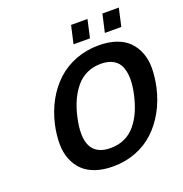

<svg xmlns="http://www.w3.org/2000/svg" viewBox="-159 -1055 1152 1209"><g transform="rotate(-20 417.0 -451.0)"><path d="M742.2 -794.9H631.8L659.2 -915H769ZM532.2 -794.9H421.9L449.2 -915H559.1ZM819.8 -360.8Q800.8 -277.3 762.9 -209Q725.1 -140.6 671.9 -91.1Q618.7 -41.5 547.9 -14.2Q477.1 13.2 395 13.2Q329.1 13.2 277.8 -4.4Q226.6 -22 193.8 -54.4Q161.1 -86.9 143.1 -133.1Q125 -179.2 125 -236.6Q125 -293.9 139.2 -360.8Q158.2 -444.3 196.3 -512.9Q234.4 -581.5 288.6 -631.1Q342.8 -680.7 414.1 -707.8Q485.4 -734.9 567.9 -734.9Q633.3 -734.9 684.1 -717.3Q734.9 -699.7 767.1 -667Q799.3 -634.3 817.1 -588.1Q835 -542 834.5 -484.9Q834 -427.7 819.8 -360.8ZM289.1 -360.8Q229 -101.1 419.9 -101.1Q472.2 -101.1 514.6 -121.1Q557.1 -141.1 586.9 -177.5Q616.7 -213.9 636.7 -259Q656.7 -304.2 669.9 -360.8Q683.1 -417.5 683.6 -463.4Q684.1 -509.3 670.9 -545.4Q657.7 -581.5 624.5 -601.3Q591.3 -621.1 540 -621.1Q488.8 -621.1 446.5 -601.3Q404.3 -581.5 374.3 -545.4Q344.2 -509.3 323.2 -463.6Q302.2 -418 289.1 -360.8Z"/></g></svg>

Font: Perun
Style: Bold Italic
Weight: 700
Italic angle: -12°
Foundry: Copyright (c) Stefan Peev, Context Ltd, 2016
Version: Version 001.000